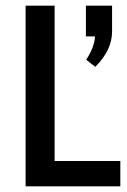

<svg xmlns="http://www.w3.org/2000/svg" viewBox="-20 -655 448 675"><path d="M282 -527V-635H374V-544Q374 -479 315 -420L283 -445Q312 -489 314 -527ZM403 -89V0H70V-635H172V-89Z"/></svg>

Font: Gemunu Libre SemiBold
Style: Regular
Weight: 600
Designer: Puspanada Ekanayake, Sola Matas, Pathum Egodawatta, Kosala Senevirathne
Foundry: mooniak
Version: Version 1.100